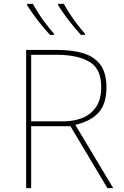

<svg xmlns="http://www.w3.org/2000/svg" viewBox="-20 -972 640 992"><path d="M115 0V-714H276Q355 -714 411.5 -696.5Q468 -679 499 -637Q530 -595 530 -520Q530 -435 489 -390Q448 -345 369 -327L565 0H535L344 -320H141V0ZM307 -345Q362 -345 406.5 -363Q451 -381 477 -420.5Q503 -460 503 -522Q503 -617 441.5 -653Q380 -689 271 -689H141V-345ZM398 -792Q367 -825 334.5 -867.5Q302 -910 280 -945V-952H310Q322 -930 340.5 -901Q359 -872 380 -845Q401 -818 419 -798V-792ZM238 -792Q207 -825 174.5 -867.5Q142 -910 120 -945V-952H150Q162 -930 180.5 -901Q199 -872 220 -845Q241 -818 259 -798V-792Z"/></svg>

Font: Noto Sans Mono Thin
Style: Regular
Weight: 100
Designer: Monotype Design Team
Foundry: Monotype Imaging Inc.
Version: Version 2.014